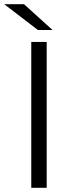

<svg xmlns="http://www.w3.org/2000/svg" viewBox="-36 -901 358 921"><path d="M114 -700H188V0H114ZM-16 -881H79L216 -757H146Z"/></svg>

Font: Idrija
Style: Regular
Weight: 400
Designer: Julieta Ulanovsky
Foundry: Julieta Ulanovsky
Version: Version 7.200